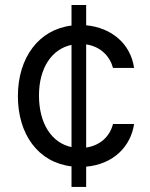

<svg xmlns="http://www.w3.org/2000/svg" viewBox="-20 -652 598 763"><path d="M264.2 90.9H322.4V10.3C429.7 1.1 499.6 -69.2 512.8 -159.1H429C415.5 -106.9 375.7 -73.5 322.4 -65.7V-475.5C381.7 -467 417.6 -426.1 429 -382.1H512.8C499.6 -476.6 424.7 -541.9 322.4 -551.5V-632.1H264.2V-550.4C134.9 -534.8 51.1 -423.7 51.1 -269.9C51.1 -119 131 -6.7 264.2 9.2ZM264.2 -67.5C184.7 -84.2 134.9 -161.6 134.9 -272.7C134.9 -381.4 185.4 -457 264.2 -473.7Z"/></svg>

Font: Karasuma Gothic
Style: Regular
Weight: 400
Designer: Rasmus Andersson, Ryoko Nishizuka
Foundry: Genbu
Version: Version 1.00